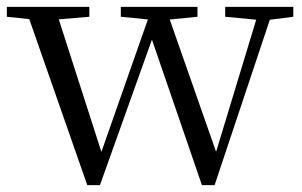

<svg xmlns="http://www.w3.org/2000/svg" viewBox="-25 -536 883 561"><path d="M230 5 48 -516H135L280 -65H261L267 -80L420 -516H458L616 -65H598L602 -78L735 -516H776L602 5H565L407 -455H432L426 -440L267 5ZM-5 -487V-516H236V-487L117 -477H91ZM328 -487V-516H552V-487L451 -477H430ZM633 -487V-516H832V-487L754 -477H739Z"/></svg>

Font: Noto Serif SC
Style: Regular
Weight: 400
Designer: Ryoko NISHIZUKA 西塚涼子 (kana & ideographs); Frank Grießhammer (Latin, Greek & Cyrillic); Wenlong ZHANG 张文龙 (bopomofo); San
Foundry: Adobe
Version: Version 2.002-H1;hotconv 1.1.0;makeotfexe 2.6.0